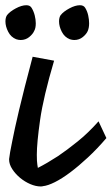

<svg xmlns="http://www.w3.org/2000/svg" viewBox="-34 -667 417 717"><path d="M363.3 -151.4Q329.1 -111.3 294.4 -79.1Q259.8 -46.9 228.5 -23.4Q197.3 0 170.9 13.2Q144.5 26.4 126 28.3Q124 29.3 118.2 29.3Q99.6 29.3 79.1 20.5Q58.6 11.7 41 -2.9Q23.4 -17.6 11.7 -35.6Q0 -53.7 0 -71.3V-73.2Q2 -92.8 11.7 -139.6Q19.5 -180.7 37.1 -255.4Q54.7 -330.1 87.9 -455.1L168 -440.4Q127.9 -304.7 115.7 -218.8Q103.5 -132.8 103.5 -88.9Q103.5 -76.2 104 -66.9Q104.5 -57.6 105.5 -51.8Q106.4 -44.9 107.4 -40Q143.6 -58.6 182.6 -84Q215.8 -106.4 255.9 -138.7Q295.9 -170.9 334 -213.9ZM-7.8 -610.4Q2.9 -624 24.9 -635.7Q46.9 -647.5 64.5 -647.5Q78.1 -647.5 84 -637.7Q91.8 -625 95.7 -609.4Q99.6 -593.8 99.6 -580.1Q99.6 -561.5 93.8 -551.8Q88.9 -540 75.2 -528.8Q61.5 -517.6 43 -517.6Q35.2 -517.6 26.4 -520.5Q6.8 -528.3 -3.4 -548.3Q-13.7 -568.4 -13.7 -586.9Q-13.7 -601.6 -7.8 -610.4ZM192.4 -610.4Q203.1 -624 225.1 -635.7Q247.1 -647.5 264.6 -647.5Q278.3 -647.5 284.2 -637.7Q292 -625 295.4 -609.4Q298.8 -593.8 298.8 -580.1Q298.8 -563.5 293.9 -551.8Q289.1 -540 275.4 -528.8Q261.7 -517.6 243.2 -517.6Q235.4 -517.6 226.6 -520.5Q207 -528.3 196.8 -548.3Q186.5 -568.4 186.5 -586.9Q186.5 -601.6 192.4 -610.4Z"/></svg>

Font: Miniver
Style: Regular
Weight: 400
Designer: Dathan Boardman
Foundry: Open Window
Version: Version 1.000